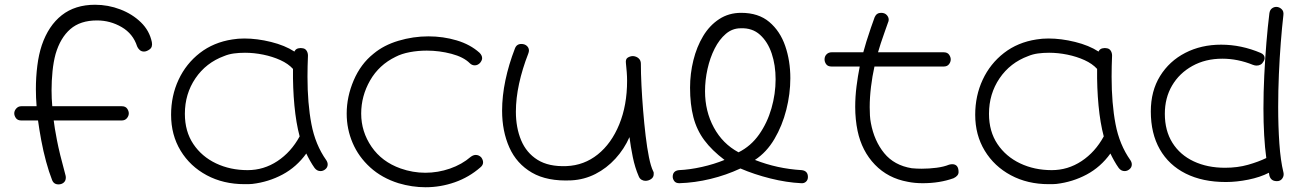

<svg xmlns="http://www.w3.org/2000/svg" viewBox="-20 -693 5502 808"><path d="M226 83Q206 83 199 64Q186 31 174 -13Q162 -57 153.5 -103Q145 -149 140 -186H70Q54 -186 47 -196Q40 -206 40 -216Q40 -227 48.5 -236.5Q57 -246 70 -246H134Q131 -282 131 -318Q131 -368 137 -416Q143 -464 156 -503Q184 -585 240 -629Q296 -673 380 -673Q435 -673 486 -653.5Q537 -634 573 -599Q609 -564 619 -516Q623 -495 610 -485.5Q597 -476 586 -476Q575 -476 567.5 -483Q560 -490 557 -498Q540 -551 492 -579Q444 -607 388 -607Q318 -607 276 -570.5Q234 -534 214 -466Q205 -433 201 -393Q197 -353 197 -313Q197 -278 200 -246H492Q508 -246 515 -236Q522 -226 522 -216Q522 -205 514 -195.5Q506 -186 492 -186H206Q209 -159 219.5 -104Q230 -49 255 42Q256 45 256.5 48Q257 51 257 54Q257 68 248 75.5Q239 83 226 83Z M1042 81Q1034 82 1025.5 82Q1017 82 1009 82Q920 82 850 44.5Q780 7 740 -59Q700 -125 700 -210Q700 -290 731.5 -357.5Q763 -425 821 -470Q879 -515 958 -527Q969 -529 982 -530Q995 -531 1008 -531Q1062 -531 1120.5 -516.5Q1179 -502 1219 -476Q1224 -487 1235 -489.5Q1246 -492 1253 -490Q1264 -489 1270 -480Q1276 -471 1276 -459Q1275 -436 1274.5 -414Q1274 -392 1274 -370Q1274 -258 1290.5 -171Q1307 -84 1353 -19Q1359 -10 1359 -1Q1359 11 1349.5 19Q1340 27 1329 27Q1314 27 1304 14Q1294 0 1284.5 -17Q1275 -34 1269 -47Q1228 10 1169 41.5Q1110 73 1042 81ZM1022 23Q1090 23 1147.5 -15Q1205 -53 1241 -119Q1226 -175 1219 -249Q1212 -323 1213 -403Q1193 -425 1160 -440Q1127 -455 1088 -463Q1049 -471 1011 -471Q986 -471 964 -468Q942 -465 923 -457Q847 -429 802.5 -363.5Q758 -298 758 -214Q758 -140 793.5 -87Q829 -34 889 -5.5Q949 23 1022 23Z M1657 78Q1587 56 1538 11.5Q1489 -33 1464 -91.5Q1439 -150 1439 -215Q1439 -286 1468.5 -355Q1498 -424 1552 -467Q1595 -503 1657 -521.5Q1719 -540 1783 -540Q1845 -540 1902 -523Q1959 -506 1998 -471Q2009 -460 2009 -448Q2009 -439 2000 -428Q1990 -418 1978 -418Q1966 -418 1957 -427Q1931 -453 1880 -466.5Q1829 -480 1776 -480Q1739 -480 1704.5 -473.5Q1670 -467 1645 -454Q1575 -420 1537.5 -354.5Q1500 -289 1500 -215Q1500 -139 1543.5 -75.5Q1587 -12 1666 16Q1717 34 1770 34Q1823 34 1873.5 16.5Q1924 -1 1961 -33Q1972 -41 1982 -41Q1995 -41 2005 -31Q2013 -20 2013 -10Q2013 2 2002 11Q1954 53 1894 74Q1834 95 1771 95Q1714 95 1657 78Z M2696 68Q2688 68 2680 63.5Q2672 59 2668 49Q2652 12 2643 -32Q2634 -76 2629 -116Q2607 -66 2570 -25.5Q2533 15 2486 39Q2439 63 2385 66Q2283 71 2218.5 33.5Q2154 -4 2123.5 -72.5Q2093 -141 2093 -227Q2093 -289 2107 -355.5Q2121 -422 2147 -489Q2154 -508 2174 -508Q2188 -508 2197 -500Q2206 -492 2206 -480Q2206 -475 2203 -467Q2178 -403 2164.5 -341Q2151 -279 2151 -223Q2151 -156 2173 -103Q2195 -50 2242 -20.5Q2289 9 2364 6Q2438 3 2495.5 -43Q2553 -89 2586 -169.5Q2619 -250 2619 -353Q2619 -371 2617.5 -390Q2616 -409 2614 -428Q2612 -445 2622.5 -451Q2633 -457 2644 -457Q2658 -456 2667.5 -447.5Q2677 -439 2677 -425Q2677 -385 2679.5 -334Q2682 -283 2686.5 -228Q2691 -173 2697 -122Q2703 -71 2711 -31.5Q2719 8 2729 28Q2731 31 2731 34Q2731 37 2731 40Q2731 53 2720 60.5Q2709 68 2696 68Z M2839 78Q2824 78 2817.5 69Q2811 60 2811 51Q2811 26 2837 23Q2883 21 2934 9.5Q2985 -2 3029 -20Q2976 -60 2944 -103Q2912 -146 2898 -200Q2884 -254 2884 -324Q2884 -383 2898 -439.5Q2912 -496 2939 -541Q2966 -586 3006.5 -612.5Q3047 -639 3099 -639Q3172 -639 3217.5 -600.5Q3263 -562 3284.5 -499.5Q3306 -437 3306 -364Q3306 -298 3289 -231Q3272 -164 3239 -108Q3206 -52 3157 -20Q3251 17 3354 23Q3380 26 3380 52Q3380 64 3372 71.5Q3364 79 3352 78Q3290 75 3222 58Q3154 41 3096 16Q3036 44 2970 60Q2904 76 2839 78ZM3088 -52Q3140 -78 3174.5 -127Q3209 -176 3226.5 -237Q3244 -298 3244 -359Q3244 -419 3227.5 -468Q3211 -517 3178.5 -546.5Q3146 -576 3097 -574Q3062 -574 3034.5 -550.5Q3007 -527 2987.5 -488.5Q2968 -450 2957.5 -403Q2947 -356 2947 -309Q2947 -225 2984 -156.5Q3021 -88 3088 -52Z M3800 72Q3717 57 3662 0Q3607 -57 3589 -142Q3584 -166 3581.5 -191.5Q3579 -217 3579 -243Q3579 -286 3584.5 -329.5Q3590 -373 3598 -413H3480Q3464 -413 3457 -422.5Q3450 -432 3450 -443Q3450 -456 3458.5 -464.5Q3467 -473 3480 -473H3613Q3617 -489 3626 -518Q3635 -547 3645 -576Q3655 -605 3661 -621Q3669 -639 3688 -639Q3703 -639 3711.5 -630Q3720 -621 3720 -610Q3720 -604 3717 -598Q3711 -581 3702.5 -557Q3694 -533 3686.5 -510.5Q3679 -488 3675 -473H3951Q3967 -473 3974 -463Q3981 -453 3981 -443Q3981 -432 3973.5 -422.5Q3966 -413 3951 -413H3660Q3651 -373 3645.5 -328Q3640 -283 3640 -242Q3640 -224 3641 -207Q3642 -190 3645 -175Q3659 -100 3701 -48.5Q3743 3 3817 15Q3827 16 3838 16.5Q3849 17 3859 17Q3890 17 3921 13Q3952 9 3974 0Q3978 -1 3981 -1.5Q3984 -2 3987 -2Q4014 -2 4014 31Q4014 47 3993 57Q3935 78 3863 78Q3829 78 3800 72Z M4426 81Q4418 82 4409.5 82Q4401 82 4393 82Q4304 82 4234 44.5Q4164 7 4124 -59Q4084 -125 4084 -210Q4084 -290 4115.5 -357.5Q4147 -425 4205 -470Q4263 -515 4342 -527Q4353 -529 4366 -530Q4379 -531 4392 -531Q4446 -531 4504.5 -516.5Q4563 -502 4603 -476Q4608 -487 4619 -489.5Q4630 -492 4637 -490Q4648 -489 4654 -480Q4660 -471 4660 -459Q4659 -436 4658.5 -414Q4658 -392 4658 -370Q4658 -258 4674.5 -171Q4691 -84 4737 -19Q4743 -10 4743 -1Q4743 11 4733.5 19Q4724 27 4713 27Q4698 27 4688 14Q4678 0 4668.5 -17Q4659 -34 4653 -47Q4612 10 4553 41.5Q4494 73 4426 81ZM4406 23Q4474 23 4531.5 -15Q4589 -53 4625 -119Q4610 -175 4603 -249Q4596 -323 4597 -403Q4577 -425 4544 -440Q4511 -455 4472 -463Q4433 -471 4395 -471Q4370 -471 4348 -468Q4326 -465 4307 -457Q4231 -429 4186.5 -363.5Q4142 -298 4142 -214Q4142 -140 4177.5 -87Q4213 -34 4273 -5.5Q4333 23 4406 23Z M5139 73Q5041 73 4970 37.5Q4899 2 4861 -64.5Q4823 -131 4823 -224Q4823 -310 4862 -373Q4901 -436 4968 -470.5Q5035 -505 5119 -505Q5204 -505 5286 -470Q5302 -463 5302 -448Q5302 -441 5297 -434Q5288 -417 5268 -417Q5261 -417 5253 -420Q5189 -446 5124 -446Q5053 -446 4998 -415.5Q4943 -385 4912.5 -333Q4882 -281 4882 -214Q4882 -143 4914 -92Q4946 -41 5003.5 -14Q5061 13 5135 13Q5188 13 5232 0.5Q5276 -12 5309 -28Q5303 -71 5300 -124.5Q5297 -178 5297 -236Q5297 -305 5300.5 -376Q5304 -447 5309.5 -514Q5315 -581 5322 -637Q5324 -651 5332.5 -657.5Q5341 -664 5351 -664Q5363 -664 5373 -655Q5383 -646 5381 -630Q5375 -578 5370 -514Q5365 -450 5362 -380.5Q5359 -311 5359 -243Q5359 -161 5364 -89Q5369 -17 5381 32Q5382 35 5382 41Q5382 50 5376 58.5Q5370 67 5359 69Q5329 72 5322 46L5320 34Q5283 53 5233.5 63Q5184 73 5139 73Z"/></svg>

Font: Hachi Maru Pop
Style: Regular
Weight: 400
Designer: Nontynet
Foundry: Nontynet
Version: Version 1.300